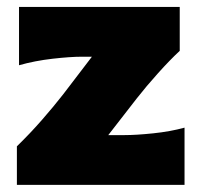

<svg xmlns="http://www.w3.org/2000/svg" viewBox="-20 -520 566 540"><path d="M27.5 0V-108.5Q65.5 -145.5 98.2 -183Q131 -220.5 157.5 -254.5L238.5 -360.5H210.5Q178 -360.5 127.8 -354.8Q77.5 -349 33.5 -336.5V-500.5H485.5V-377Q458 -351.5 424.8 -314.5Q391.5 -277.5 364.5 -243L284.5 -140H329.5Q362.5 -140 410.8 -145Q459 -150 499 -161V0Z"/></svg>

Font: Commissioner Flair ExtraBold
Style: Regular
Weight: 800
Designer: Kostas Bartsokas
Foundry: Kostas Bartsokas
Version: Version 1.000; ttfautohint (v1.8.3)